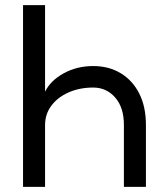

<svg xmlns="http://www.w3.org/2000/svg" viewBox="-20 -730 640 750"><path d="M156 -710V-372Q178 -416 229.5 -444Q281 -472 344 -472Q405 -472 451.5 -444Q498 -416 524 -364.5Q550 -313 550 -242V0H464V-242Q464 -310 430 -349Q396 -388 344 -388Q291 -388 248 -369Q205 -350 180.5 -317Q156 -284 156 -241V0H70V-710Z"/></svg>

Font: Geist Mono
Style: Regular
Weight: 400
Monospace: yes
Designer: Basement.studio, Andrés Briganti, Mateo Zaragoza
Foundry: Basement.studio, Vercel, Andrés Briganti, Guido Ferreyra, Mateo Zaragoza
Version: Version 1.500; ttfautohint (v1.8.4.7-5d5b)